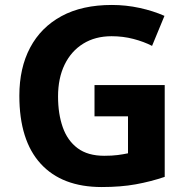

<svg xmlns="http://www.w3.org/2000/svg" viewBox="-20 -744 764 774"><path d="M361 -401H644V-31Q588 -12 527.5 -1Q467 10 390 10Q230 10 144 -84Q58 -178 58 -358Q58 -470 101.5 -552Q145 -634 228 -679Q311 -724 431 -724Q488 -724 543 -712Q598 -700 643 -680L593 -559Q560 -576 518 -587Q476 -598 430 -598Q364 -598 315.5 -568Q267 -538 240.5 -483.5Q214 -429 214 -355Q214 -285 233 -231Q252 -177 293 -146.5Q334 -116 400 -116Q432 -116 454.5 -119Q477 -122 496 -126V-275H361Z"/></svg>

Font: Noto Sans Gurmukhi
Style: Bold
Weight: 700
Designer: Jelle Bosma - Monotype Design Team
Foundry: Monotype Imaging Inc.
Version: Version 2.004; ttfautohint (v1.8.4.7-5d5b)